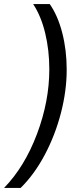

<svg xmlns="http://www.w3.org/2000/svg" viewBox="-71 -770 373 950"><path d="M173 -427Q173 -522 152.5 -606.5Q132 -691 93 -750H175Q215 -693 237 -607.5Q259 -522 259 -425Q259 -321 230.5 -211Q202 -101 150.5 -4Q99 93 31 160H-51Q51 55 112 -107Q173 -269 173 -427Z"/></svg>

Font: Thasadith
Style: Bold Italic
Weight: 700
Italic angle: -9°
Designer: Cadson Demak Co.,Ltd.
Foundry: Cadson Demak Co.,Ltd.
Version: Version 1.000; ttfautohint (v1.6)